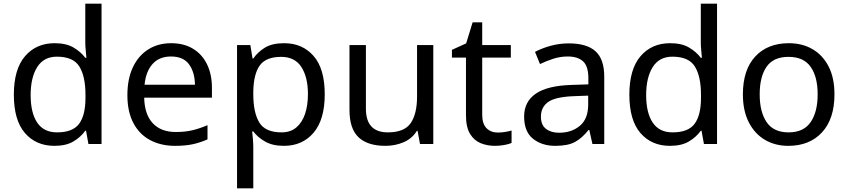

<svg xmlns="http://www.w3.org/2000/svg" viewBox="-20 -780 4594 1040"><path d="M275 10Q175 10 115 -59.5Q55 -129 55 -267Q55 -405 115.5 -475.5Q176 -546 276 -546Q338 -546 377.5 -523Q417 -500 442 -467H448Q447 -480 444.5 -505.5Q442 -531 442 -546V-760H530V0H459L446 -72H442Q418 -38 378 -14Q338 10 275 10ZM289 -63Q374 -63 408.5 -109.5Q443 -156 443 -250V-266Q443 -366 410 -419.5Q377 -473 288 -473Q217 -473 181.5 -416.5Q146 -360 146 -265Q146 -169 181.5 -116Q217 -63 289 -63Z M907 -546Q976 -546 1025.5 -516Q1075 -486 1101.5 -431.5Q1128 -377 1128 -304V-251H761Q763 -160 807.5 -112.5Q852 -65 932 -65Q983 -65 1022.5 -74.5Q1062 -84 1104 -102V-25Q1063 -7 1023 1.5Q983 10 928 10Q852 10 793.5 -21Q735 -52 702.5 -113.5Q670 -175 670 -264Q670 -352 699.5 -415Q729 -478 782.5 -512Q836 -546 907 -546ZM906 -474Q843 -474 806.5 -433.5Q770 -393 763 -321H1036Q1035 -389 1004 -431.5Q973 -474 906 -474Z M1519 -546Q1618 -546 1678.5 -477Q1739 -408 1739 -269Q1739 -132 1678.5 -61Q1618 10 1518 10Q1456 10 1415.5 -13.5Q1375 -37 1352 -68H1346Q1348 -51 1350 -25Q1352 1 1352 20V240H1264V-536H1336L1348 -463H1352Q1376 -498 1415 -522Q1454 -546 1519 -546ZM1503 -472Q1421 -472 1387.5 -426Q1354 -380 1352 -286V-269Q1352 -170 1384.5 -116.5Q1417 -63 1505 -63Q1554 -63 1585.5 -90Q1617 -117 1632.5 -163.5Q1648 -210 1648 -270Q1648 -362 1612.5 -417Q1577 -472 1503 -472Z M2327 -536V0H2255L2242 -71H2238Q2212 -29 2166 -9.5Q2120 10 2068 10Q1971 10 1922 -36.5Q1873 -83 1873 -185V-536H1962V-191Q1962 -63 2081 -63Q2170 -63 2204.5 -113Q2239 -163 2239 -257V-536Z M2676 -62Q2696 -62 2717 -65.5Q2738 -69 2751 -73V-6Q2737 1 2711 5.5Q2685 10 2661 10Q2619 10 2583.5 -4.5Q2548 -19 2526 -55Q2504 -91 2504 -156V-468H2428V-510L2505 -545L2540 -659H2592V-536H2747V-468H2592V-158Q2592 -109 2615.5 -85.5Q2639 -62 2676 -62Z M3061 -545Q3159 -545 3206 -502Q3253 -459 3253 -365V0H3189L3172 -76H3168Q3133 -32 3094.5 -11Q3056 10 2988 10Q2915 10 2867 -28.5Q2819 -67 2819 -149Q2819 -229 2882 -272.5Q2945 -316 3076 -320L3167 -323V-355Q3167 -422 3138 -448Q3109 -474 3056 -474Q3014 -474 2976 -461.5Q2938 -449 2905 -433L2878 -499Q2913 -518 2961 -531.5Q3009 -545 3061 -545ZM3087 -259Q2987 -255 2948.5 -227Q2910 -199 2910 -148Q2910 -103 2937.5 -82Q2965 -61 3008 -61Q3076 -61 3121 -98.5Q3166 -136 3166 -214V-262Z M3609 10Q3509 10 3449 -59.5Q3389 -129 3389 -267Q3389 -405 3449.5 -475.5Q3510 -546 3610 -546Q3672 -546 3711.5 -523Q3751 -500 3776 -467H3782Q3781 -480 3778.5 -505.5Q3776 -531 3776 -546V-760H3864V0H3793L3780 -72H3776Q3752 -38 3712 -14Q3672 10 3609 10ZM3623 -63Q3708 -63 3742.5 -109.5Q3777 -156 3777 -250V-266Q3777 -366 3744 -419.5Q3711 -473 3622 -473Q3551 -473 3515.5 -416.5Q3480 -360 3480 -265Q3480 -169 3515.5 -116Q3551 -63 3623 -63Z M4500 -269Q4500 -136 4432.5 -63Q4365 10 4250 10Q4179 10 4123.5 -22.5Q4068 -55 4036 -117.5Q4004 -180 4004 -269Q4004 -402 4071 -474Q4138 -546 4253 -546Q4326 -546 4381.5 -513.5Q4437 -481 4468.5 -419.5Q4500 -358 4500 -269ZM4095 -269Q4095 -174 4132.5 -118.5Q4170 -63 4252 -63Q4333 -63 4371 -118.5Q4409 -174 4409 -269Q4409 -364 4371 -418Q4333 -472 4251 -472Q4169 -472 4132 -418Q4095 -364 4095 -269Z"/></svg>

Font: Noto Sans Pahawh Hmong
Style: Regular
Weight: 400
Designer: Monotype Design Team
Foundry: Monotype Imaging Inc.
Version: Version 2.001; ttfautohint (v1.8.4.7-5d5b)